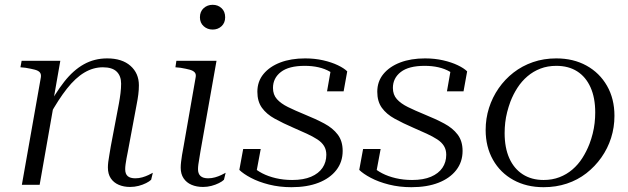

<svg xmlns="http://www.w3.org/2000/svg" viewBox="-20 -769 2613 799"><path d="M71 0H145L206 -347L203 -356L231 -516H70L65 -489L86 -487Q110 -483 125 -479Q140 -475 146 -467.5Q152 -460 150 -447ZM512 -138 549 -336Q553 -356 555.5 -375.5Q558 -395 558 -414Q558 -464 523 -495Q488 -526 426 -526Q373 -526 329 -501.5Q285 -477 247 -428.5Q209 -380 172 -310L186 -288Q223 -355 258.5 -400Q294 -445 331 -467Q368 -489 408 -489Q447 -489 465.5 -471Q484 -453 484 -421Q484 -402 481.5 -381.5Q479 -361 475 -339L441 -160Q438 -140 435 -124Q432 -108 430.5 -95Q429 -82 429 -72Q429 -45 441 -27Q453 -9 474 0Q495 9 521 9Q540 9 557 4.5Q574 0 588 -7Q602 -14 609 -21L616 -50Q609 -46 597.5 -40.5Q586 -35 572 -31Q558 -27 543 -27Q522 -27 511.5 -36Q501 -45 501 -65Q501 -74 502.5 -85Q504 -96 506.5 -110Q509 -124 512 -138Z M732 -71Q732 -82 733.5 -95Q735 -108 737.5 -124Q740 -140 744 -160L794 -446Q797 -460 790.5 -467.5Q784 -475 769.5 -479Q755 -483 731 -487L710 -489L714 -516H881L814 -138Q812 -124 809.5 -110Q807 -96 805.5 -85Q804 -74 804 -65Q804 -46 814.5 -36.5Q825 -27 846 -27Q861 -27 875 -31Q889 -35 900.5 -40.5Q912 -46 919 -50L912 -21Q905 -14 891 -7Q877 0 860 4.5Q843 9 825 9Q798 9 777 0Q756 -9 744 -27Q732 -45 732 -71ZM812 -697Q812 -721 827.5 -735Q843 -749 865 -749Q887 -749 902 -735Q917 -721 917 -697Q917 -674 902 -660Q887 -646 865 -646Q843 -646 827.5 -660Q812 -674 812 -697Z M1193 10Q1143 10 1099.5 -1Q1056 -12 1024 -29Q992 -46 976 -62L992 -149H1065L1045 -42Q1039 -47 1035 -53.5Q1031 -60 1029.5 -66.5Q1028 -73 1028 -79Q1046 -61 1071 -48Q1096 -35 1128 -27.5Q1160 -20 1196 -20Q1243 -20 1274.5 -33.5Q1306 -47 1322 -70.5Q1338 -94 1338 -125Q1338 -146 1328.5 -161.5Q1319 -177 1300.5 -189Q1282 -201 1257 -212.5Q1232 -224 1202 -237Q1158 -256 1123.5 -275Q1089 -294 1070 -320.5Q1051 -347 1051 -387Q1051 -430 1076.5 -461Q1102 -492 1146.5 -509Q1191 -526 1250 -526Q1290 -526 1325 -518Q1360 -510 1386 -497.5Q1412 -485 1425 -472L1410 -389H1341L1358 -486Q1368 -480 1375 -473Q1382 -466 1386 -457Q1390 -448 1389 -439Q1375 -458 1353.5 -470.5Q1332 -483 1305.5 -489Q1279 -495 1248 -495Q1182 -495 1149 -469.5Q1116 -444 1116 -403Q1116 -375 1132.5 -356.5Q1149 -338 1178.5 -323.5Q1208 -309 1247 -293Q1294 -274 1329.5 -255Q1365 -236 1385.5 -209Q1406 -182 1406 -141Q1406 -95 1379.5 -61Q1353 -27 1305.5 -8.5Q1258 10 1193 10Z M1692 10Q1642 10 1598.5 -1Q1555 -12 1523 -29Q1491 -46 1475 -62L1491 -149H1564L1544 -42Q1538 -47 1534 -53.5Q1530 -60 1528.5 -66.5Q1527 -73 1527 -79Q1545 -61 1570 -48Q1595 -35 1627 -27.5Q1659 -20 1695 -20Q1742 -20 1773.5 -33.5Q1805 -47 1821 -70.5Q1837 -94 1837 -125Q1837 -146 1827.5 -161.5Q1818 -177 1799.5 -189Q1781 -201 1756 -212.5Q1731 -224 1701 -237Q1657 -256 1622.5 -275Q1588 -294 1569 -320.5Q1550 -347 1550 -387Q1550 -430 1575.5 -461Q1601 -492 1645.5 -509Q1690 -526 1749 -526Q1789 -526 1824 -518Q1859 -510 1885 -497.5Q1911 -485 1924 -472L1909 -389H1840L1857 -486Q1867 -480 1874 -473Q1881 -466 1885 -457Q1889 -448 1888 -439Q1874 -458 1852.5 -470.5Q1831 -483 1804.5 -489Q1778 -495 1747 -495Q1681 -495 1648 -469.5Q1615 -444 1615 -403Q1615 -375 1631.5 -356.5Q1648 -338 1677.5 -323.5Q1707 -309 1746 -293Q1793 -274 1828.5 -255Q1864 -236 1884.5 -209Q1905 -182 1905 -141Q1905 -95 1878.5 -61Q1852 -27 1804.5 -8.5Q1757 10 1692 10Z M2433 -170Q2441 -191 2446.5 -213Q2452 -235 2454.5 -257Q2457 -279 2457 -301Q2457 -362 2437.5 -405.5Q2418 -449 2382 -472Q2346 -495 2295 -495Q2259 -495 2229 -483.5Q2199 -472 2175 -451.5Q2151 -431 2133.5 -404Q2116 -377 2104 -346Q2096 -324 2090.5 -302.5Q2085 -281 2082.5 -259Q2080 -237 2080 -215Q2080 -154 2099.5 -110.5Q2119 -67 2155.5 -43.5Q2192 -20 2242 -20Q2278 -20 2308 -31.5Q2338 -43 2362 -63.5Q2386 -84 2403.5 -111.5Q2421 -139 2433 -170ZM2001 -228Q2001 -276 2015 -320Q2029 -364 2055 -401.5Q2081 -439 2117 -467Q2153 -495 2198 -510.5Q2243 -526 2295 -526Q2366 -526 2420.5 -496Q2475 -466 2506 -412Q2537 -358 2537 -287Q2537 -239 2523 -195Q2509 -151 2482.5 -113.5Q2456 -76 2420 -48Q2384 -20 2339 -5Q2294 10 2242 10Q2171 10 2116.5 -20Q2062 -50 2031.5 -104Q2001 -158 2001 -228Z"/></svg>

Font: Roboto Serif 120pt Expanded Light
Style: Italic
Weight: 300
Width: 7
Italic angle: -10°
Designer: Greg Gazdowicz
Foundry: Commercial Type
Version: Version 1.008